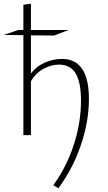

<svg xmlns="http://www.w3.org/2000/svg" viewBox="-38 -734 584 1043"><path d="M298 -414Q445 -414 445 -197Q445 -75 402 52.5Q359 180 279 289L252 272Q325 170 363.5 50.5Q402 -69 402 -187Q402 -287 373 -335Q344 -383 282 -383Q241 -383 199.5 -361Q158 -339 130 -293V0H89V-543L-18 -544L61 -571H89V-708L130 -714V-571H334L256 -541L130 -542V-335Q161 -375 206.5 -394.5Q252 -414 298 -414Z"/></svg>

Font: EauTestText Light
Style: Regular
Weight: 300
Designer: Christian Thalmann (Catharsis Fonts)
Version: Version 0.001;PS 000.001;hotconv 1.0.88;makeotf.lib2.5.64775